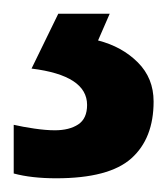

<svg xmlns="http://www.w3.org/2000/svg" viewBox="-35 -113 244 280"><path d="M189 35Q189 89 156.5 118Q124 147 47 147Q11 147 -15 140V69Q-2 72 15 74.5Q32 77 45 77Q66 77 79 68.5Q92 60 92 40Q92 -3 11 -13L50 -93H125L108 -54Q143 -45 166 -22Q189 1 189 35Z"/></svg>

Font: Noto Sans Telugu UI SemiCondensed SemiBold
Style: Regular
Weight: 600
Width: 4
Designer: Jelle Bosma - Monotype Design Team
Foundry: Monotype Imaging Inc.
Version: Version 2.005; ttfautohint (v1.8.4.7-5d5b)